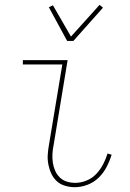

<svg xmlns="http://www.w3.org/2000/svg" viewBox="-20 -770 540 798"><path d="M291 8Q270 8 250 2Q230 -4 216 -17Q202 -30 193.5 -48Q185 -66 181 -86.5Q177 -107 178.5 -128Q180 -149 184 -171L239 -502H75V-520H261L203 -168Q199 -149 198 -130.5Q197 -112 199.5 -94.5Q202 -77 209 -61Q216 -45 228 -33Q240 -21 257 -15.5Q274 -10 293 -10Q316 -10 339.5 -19.5Q363 -29 380 -47Q397 -65 408.5 -87Q420 -109 427 -132L444 -127Q436 -101 423 -76Q410 -51 390 -31.5Q370 -12 343.5 -2Q317 8 291 8ZM259 -600 183 -740 200 -748 275 -618 394 -750 408 -738 285 -600Z"/></svg>

Font: Iosevka Term Curly Thin
Style: Italic
Weight: 100
Italic angle: -9°
Designer: Belleve Invis
Foundry: Belleve Invis
Version: Version 32.3.0